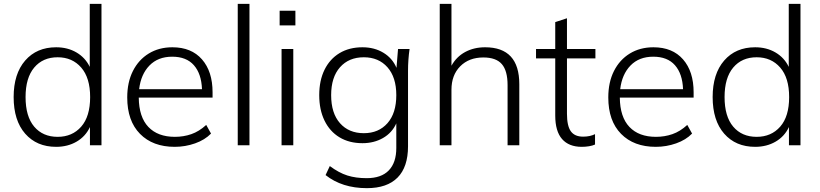

<svg xmlns="http://www.w3.org/2000/svg" viewBox="-20 -756 4268 999"><path d="M272 8Q171 8 111 -60.5Q51 -129 51 -251Q51 -372 111 -441Q171 -510 272 -510Q332 -510 378 -483Q424 -456 447 -408V-736H508V0H448V-95Q425 -46 378.5 -19Q332 8 272 8ZM280 -44Q356 -44 402.5 -97Q449 -150 449 -251Q449 -351 402.5 -404.5Q356 -458 280 -458Q203 -458 158 -404.5Q113 -351 113 -251Q113 -150 158 -97Q203 -44 280 -44Z M889 8Q775 8 708.5 -59.5Q642 -127 642 -249Q642 -328 671.5 -386.5Q701 -445 754 -477.5Q807 -510 877 -510Q976 -510 1031 -447Q1086 -384 1086 -276V-248H702Q703 -147 752 -95.5Q801 -44 890 -44Q935 -44 975.5 -58Q1016 -72 1053 -106L1078 -61Q1046 -28 995 -10Q944 8 889 8ZM876 -461Q802 -461 757.5 -415Q713 -369 704 -292H1031Q1028 -372 989 -416.5Q950 -461 876 -461Z M1217 0V-736H1278V0Z M1435 -624V-700H1517V-624ZM1445 0V-501H1506V0Z M1889 223Q1760 223 1674 155L1696 108Q1743 143 1787 157Q1831 171 1888 171Q1964 171 2003 130.5Q2042 90 2042 14V-114Q2020 -65 1973 -38Q1926 -11 1866 -11Q1797 -11 1746.5 -41.5Q1696 -72 1668.5 -128.5Q1641 -185 1641 -261Q1641 -337 1668.5 -393Q1696 -449 1746.5 -479.5Q1797 -510 1866 -510Q1928 -510 1975 -481.5Q2022 -453 2043 -403L2051 -501H2111Q2107 -473 2105 -444.5Q2103 -416 2103 -389V5Q2103 113 2048.5 168Q1994 223 1889 223ZM1873 -63Q1950 -63 1996 -115Q2042 -167 2042 -261Q2042 -354 1996 -406Q1950 -458 1873 -458Q1795 -458 1749 -406Q1703 -354 1703 -261Q1703 -167 1749 -115Q1795 -63 1873 -63Z M2268 0V-736H2329V-414Q2355 -461 2400.5 -485.5Q2446 -510 2504 -510Q2682 -510 2682 -318V0H2621V-313Q2621 -388 2591 -422.5Q2561 -457 2495 -457Q2420 -457 2374.5 -411Q2329 -365 2329 -289V0Z M3007 8Q2940 8 2904.5 -32.5Q2869 -73 2869 -155V-452H2769V-501H2869V-641L2930 -661V-501H3078V-452H2930V-164Q2930 -101 2950 -73Q2970 -45 3014 -45Q3033 -45 3048.5 -48.5Q3064 -52 3076 -58V-4Q3063 2 3044.5 5Q3026 8 3007 8Z M3392 8Q3278 8 3211.5 -59.5Q3145 -127 3145 -249Q3145 -328 3174.5 -386.5Q3204 -445 3257 -477.5Q3310 -510 3380 -510Q3479 -510 3534 -447Q3589 -384 3589 -276V-248H3205Q3206 -147 3255 -95.5Q3304 -44 3393 -44Q3438 -44 3478.5 -58Q3519 -72 3556 -106L3581 -61Q3549 -28 3498 -10Q3447 8 3392 8ZM3379 -461Q3305 -461 3260.5 -415Q3216 -369 3207 -292H3534Q3531 -372 3492 -416.5Q3453 -461 3379 -461Z M3909 8Q3808 8 3748 -60.5Q3688 -129 3688 -251Q3688 -372 3748 -441Q3808 -510 3909 -510Q3969 -510 4015 -483Q4061 -456 4084 -408V-736H4145V0H4085V-95Q4062 -46 4015.5 -19Q3969 8 3909 8ZM3917 -44Q3993 -44 4039.5 -97Q4086 -150 4086 -251Q4086 -351 4039.5 -404.5Q3993 -458 3917 -458Q3840 -458 3795 -404.5Q3750 -351 3750 -251Q3750 -150 3795 -97Q3840 -44 3917 -44Z"/></svg>

Font: Mulish Light
Style: Regular
Weight: 300
Designer: Vernon Adams
Foundry: Vernon Adams
Version: Version 3.603; ttfautohint (v1.8.3)